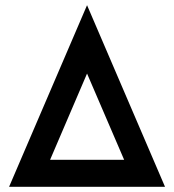

<svg xmlns="http://www.w3.org/2000/svg" viewBox="-20 -720 671 740"><path d="M616 0H15L315.5 -700ZM173 -104H458.5L315.5 -436.5Z"/></svg>

Font: Urbanist SemiBold
Style: Regular
Weight: 600
Designer: Corey Hu
Foundry: Corey Hu
Version: Version 1.321; ttfautohint (v1.8.4.7-5d5b)